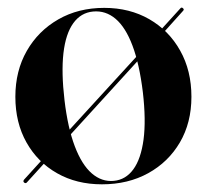

<svg xmlns="http://www.w3.org/2000/svg" viewBox="-20 -470 538 500"><path d="M43 5.5Q41 4 41 2Q41 0 42.5 -2L117 -84L133 -101.5L355 -344L365 -355L449.5 -448Q451 -450 452.8 -450.2Q454.5 -450.5 456.5 -448.5Q458.5 -447 458.5 -445.2Q458.5 -443.5 456.5 -441.5L372 -347.5L362 -337L139 -92.5L124 -76.5L50 5Q47 8.5 43 5.5ZM251.5 -449.5Q317.5 -449.5 368.8 -420Q420 -390.5 449.2 -338.2Q478.5 -286 478.5 -218Q478.5 -150.5 448.5 -99.2Q418.5 -48 366 -19Q313.5 10 245.5 10Q179.5 10 128.8 -18.8Q78 -47.5 49 -99Q20 -150.5 20 -218Q20 -285.5 49.8 -337.5Q79.5 -389.5 131.8 -419.5Q184 -449.5 251.5 -449.5ZM276.5 1Q307.5 -2 327.2 -29Q347 -56 353.8 -106.5Q360.5 -157 352 -230Q343 -303.5 325 -351.2Q307 -399 281 -421Q255 -443 222.5 -440Q190.5 -437 170.8 -409.5Q151 -382 145.2 -331.5Q139.5 -281 148 -209Q156.5 -137 174.8 -89Q193 -41 219 -18.5Q245 4 276.5 1Z"/></svg>

Font: Fraunces 120pt SemiBold
Style: Regular
Weight: 600
Version: Version 1.000;[b76b70a41]